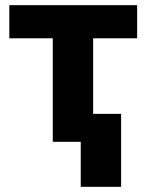

<svg xmlns="http://www.w3.org/2000/svg" viewBox="-20 -548 572 742"><path d="M16 -400H184V0H292V174H448V-108H340V-400H510V-528H16Z"/></svg>

Font: Asimov Pro
Style: Blk
Weight: 900
Designer: Google
Version: Version 2.000980; 2014